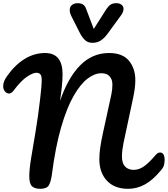

<svg xmlns="http://www.w3.org/2000/svg" viewBox="-21 -1181 1054 1206"><path d="M232 5Q198 5 180.5 -10.5Q163 -26 163 -74Q163 -117 174.5 -187.5Q186 -258 202 -352Q218 -446 231 -559Q236 -601 238.5 -630.5Q241 -660 241 -679Q241 -705 232 -714.5Q223 -724 208 -724Q186 -724 149 -699.5Q112 -675 65 -613Q50 -593 35 -593.5Q20 -594 9.5 -607.5Q-1 -621 -1 -638Q-1 -655 5 -670.5Q11 -686 27 -708Q75 -775 135 -811.5Q195 -848 262 -848Q318 -848 345 -814Q372 -780 372 -715Q372 -680 367.5 -637Q363 -594 356 -547Q406 -693 482.5 -770.5Q559 -848 664 -848Q749 -848 789 -799.5Q829 -751 829 -677Q829 -653 825.5 -626Q822 -599 816 -570L755 -284Q751 -262 748 -241.5Q745 -221 745 -198Q745 -155 765 -134.5Q785 -114 819 -114Q852 -114 884 -136.5Q916 -159 958 -209Q966 -218 972.5 -220.5Q979 -223 985 -223Q999 -223 1006 -210.5Q1013 -198 1013 -178Q1013 -164 1010 -148Q1007 -132 994 -116Q942 -52 891 -23.5Q840 5 784 5Q698 5 650.5 -46Q603 -97 603 -181Q603 -215 608.5 -254Q614 -293 627 -352L667 -535Q673 -563 679 -590.5Q685 -618 685 -651Q685 -682 667.5 -701.5Q650 -721 616 -721Q574 -721 529.5 -687.5Q485 -654 442 -579.5Q399 -505 363.5 -383.5Q328 -262 305 -86Q299 -40 286 -17.5Q273 5 232 5ZM560 -912Q532 -912 513.5 -928.5Q495 -945 477 -981L427 -1080Q417 -1100 417 -1117Q417 -1140 432 -1150.5Q447 -1161 466 -1161Q486 -1161 499.5 -1153Q513 -1145 520 -1125L568 -999L646 -1122Q660 -1143 673.5 -1152Q687 -1161 711 -1161Q729 -1161 742 -1151.5Q755 -1142 755 -1125Q755 -1106 738 -1083L654 -968Q633 -940 611 -926Q589 -912 560 -912Z"/></svg>

Font: Pacifico
Style: Regular
Weight: 400
Designer: Vernon Adams
Foundry: Vernon Adams
Version: Version 3.010; ttfautohint (v1.8.4.7-5d5b)